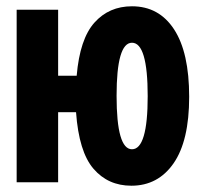

<svg xmlns="http://www.w3.org/2000/svg" viewBox="-20 -580 640 611"><path d="M33 0V-549H165V-339H224Q234 -456 280.5 -508Q327 -560 400 -560Q486 -560 534 -486.5Q582 -413 582 -272Q582 -132 532.5 -60.5Q483 11 398 11Q324 11 277.5 -43Q231 -97 222 -223H165V0ZM400 -105Q450 -105 450 -274Q450 -444 400 -444Q351 -444 351 -275Q351 -105 400 -105Z"/></svg>

Font: Noto Sans Mono ExtraBold
Style: Regular
Weight: 800
Designer: Monotype Design Team
Foundry: Monotype Imaging Inc.
Version: Version 2.014